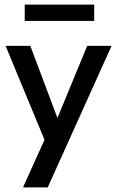

<svg xmlns="http://www.w3.org/2000/svg" viewBox="-20 -611 518 839"><path d="M231 -95.5 361 -410.5H467.5L188.5 208H80.5L174.5 0L4.5 -410.5H112.5ZM88 -519.5V-591H391.5V-519.5Z"/></svg>

Font: League Spartan Medium
Style: Regular
Weight: 500
Foundry: The League of Moveable Type
Version: Version 2.002